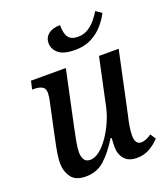

<svg xmlns="http://www.w3.org/2000/svg" viewBox="-139 -854 845 963"><g transform="rotate(-20 283.5 -372.0)"><path d="M321 -605Q259 -605 232.5 -628Q206 -651 206 -682Q206 -712 228.5 -730Q251 -748 291 -748Q291 -703 306 -682.5Q321 -662 357 -662Q387 -662 411 -677Q435 -692 452.5 -713.5Q470 -735 481 -754L512 -733Q497 -703 471.5 -673.5Q446 -644 409 -624.5Q372 -605 321 -605ZM154 10Q99 10 76.5 -22.5Q54 -55 54 -99Q54 -120 59 -150.5Q64 -181 71 -213L110 -397Q114 -412 116 -427.5Q118 -443 118 -449Q118 -475 101 -483.5Q84 -492 59 -492H49L59 -536H245L181 -236Q174 -203 168 -170Q162 -137 162 -115Q162 -94 171 -77.5Q180 -61 204 -61Q228 -61 253.5 -81Q279 -101 302 -134Q325 -167 343 -207.5Q361 -248 369 -288L422 -536H527L457 -208Q450 -180 445.5 -152.5Q441 -125 441 -104Q441 -56 474 -56Q498 -56 529 -78L548 -49Q526 -25 496 -7.5Q466 10 427 10Q383 10 361 -15.5Q339 -41 339 -80Q339 -90 339.5 -102Q340 -114 341 -128H335Q295 -63 254 -26.5Q213 10 154 10Z"/></g></svg>

Font: Noto Serif SemiCondensed Medium
Style: Italic
Weight: 500
Width: 4
Italic angle: -12°
Designer: Monotype Design Team
Foundry: Monotype Imaging Inc.
Version: Version 2.013